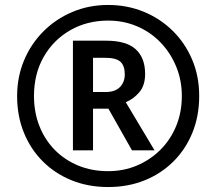

<svg xmlns="http://www.w3.org/2000/svg" viewBox="-20 -744 872 774"><path d="M274 -138V-580H407Q489 -580 527 -545.5Q565 -511 565 -446Q565 -399 541 -371.5Q517 -344 487 -332L603 -138H512L417 -306H355V-138ZM405 -373Q444 -373 463.5 -393Q483 -413 483 -444Q483 -479 465.5 -495Q448 -511 404 -511H355V-373ZM416 10Q336 10 269 -17Q202 -44 152.5 -93.5Q103 -143 76 -210Q49 -277 49 -357Q49 -433 76.5 -499.5Q104 -566 154 -616.5Q204 -667 271 -695.5Q338 -724 416 -724Q492 -724 558.5 -697Q625 -670 675.5 -620.5Q726 -571 754.5 -504Q783 -437 783 -357Q783 -277 756 -210Q729 -143 679.5 -93.5Q630 -44 563 -17Q496 10 416 10ZM416 -54Q478 -54 531.5 -76.5Q585 -99 626 -139.5Q667 -180 690 -235.5Q713 -291 713 -357Q713 -420 690.5 -475Q668 -530 628 -572Q588 -614 533.5 -637.5Q479 -661 416 -661Q331 -661 263 -622Q195 -583 156 -514.5Q117 -446 117 -357Q117 -291 139 -235.5Q161 -180 201 -139.5Q241 -99 295.5 -76.5Q350 -54 416 -54Z"/></svg>

Font: Noto Sans Bassa Vah
Style: Regular
Weight: 400
Designer: Monotype Design Team
Foundry: Monotype Imaging Inc.
Version: Version 2.002